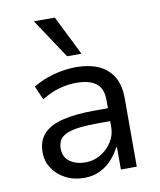

<svg xmlns="http://www.w3.org/2000/svg" viewBox="-85 -816 744 893"><g transform="rotate(-10 287.5 -370.0)"><path d="M241 9Q192 9 153 -11.5Q114 -32 92 -66Q70 -100 70 -141Q70 -196 101 -229Q132 -262 193 -276.5Q254 -291 344 -291H418V-230H351Q300 -230 263.5 -226Q227 -222 203 -212.5Q179 -203 167.5 -186.5Q156 -170 156 -144Q156 -103 186 -82Q216 -61 259 -61Q297 -61 330 -80Q363 -99 384 -131.5Q405 -164 405 -203V-330Q405 -385 373 -409Q341 -433 280 -433Q241 -433 200.5 -422Q160 -411 116 -384L88 -449Q119 -468 152.5 -480Q186 -492 221.5 -498.5Q257 -505 293 -505Q352 -505 396 -486Q440 -467 465 -427Q490 -387 490 -323V0H415V-105H411Q396 -75 372.5 -49Q349 -23 316 -7Q283 9 241 9ZM260 -562 136 -749H235L328 -562Z"/></g></svg>

Font: Nunito Sans 7pt SemiCondensed
Style: Regular
Weight: 400
Width: 4
Designer: Vernon Adams
Foundry: Vernon Adams
Version: Version 3.101;gftools[0.9.27]